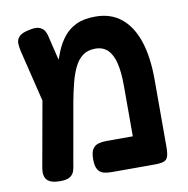

<svg xmlns="http://www.w3.org/2000/svg" viewBox="-71 -658 720 736"><g transform="rotate(-10 289.5 -290.0)"><path d="M529 -312V-51Q529 -25 524.5 -12Q520 1 507.5 5Q495 9 469 9H305Q289 9 275 5.5Q261 2 252.5 -11Q244 -24 244 -51Q244 -79 252.5 -91.5Q261 -104 275 -108Q289 -112 306 -112H409V-309Q409 -362 400.5 -397Q392 -432 373.5 -450Q355 -468 325 -468Q296 -468 276.5 -453.5Q257 -439 244.5 -413.5Q232 -388 223.5 -355Q215 -322 208 -285L167 -53Q165 -37 161 -22.5Q157 -8 144.5 0.5Q132 9 105 9Q69 9 55 -6Q41 -21 46 -52L104 -376L144 -337Q156 -375 167 -411.5Q178 -448 191 -480Q204 -512 223.5 -536.5Q243 -561 272.5 -575Q302 -589 347 -589Q407 -589 447.5 -556Q488 -523 508.5 -461.5Q529 -400 529 -312ZM106 -248 43 -507Q39 -523 38.5 -538Q38 -553 48 -564.5Q58 -576 86 -582Q116 -589 130.5 -582.5Q145 -576 151 -563Q157 -550 159 -537L205 -346Z"/></g></svg>

Font: Fredoka SemiCondensed Medium
Style: Regular
Weight: 500
Width: 4
Designer: Ben Nathan
Foundry: Milena B. Brandão, Ben Nathan
Version: Version 2.001